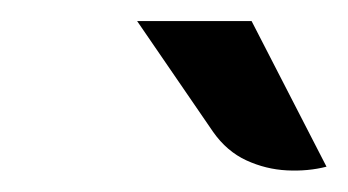

<svg xmlns="http://www.w3.org/2000/svg" viewBox="-20 -760 330 182"><path d="M289.5 -602Q272 -597.5 252 -598.5Q232 -599.5 213.5 -608Q195 -616.5 182 -635L110 -740H218.5Z"/></svg>

Font: Expletus Sans Medium
Style: Italic
Weight: 500
Italic angle: -7°
Version: Version 7.500